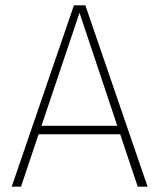

<svg xmlns="http://www.w3.org/2000/svg" viewBox="-20 -702 599 722"><path d="M432 -197H125L59 0H24L258 -682H301L535 0H498ZM421 -229 279 -654 136 -229Z"/></svg>

Font: FiraGO UltraLight
Style: Regular
Weight: 200
Designer: bBox Type
Foundry: bBox Type GmbH
Version: Version 1.001